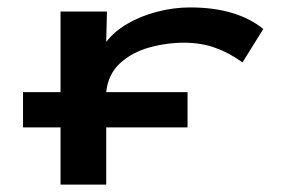

<svg xmlns="http://www.w3.org/2000/svg" viewBox="-20 -496 790 517"><path d="M143 1V-153H42V-248H143V-465H268L266 -383Q287 -411 323 -432Q359 -453 403.5 -464.5Q448 -476 492 -476Q617 -476 689 -418L633 -328Q597 -354 559 -367.5Q521 -381 476 -381Q428 -381 381.5 -368Q335 -355 303 -325.5Q271 -296 266 -248H485V-153H266V1Z"/></svg>

Font: Inconsolata ExtraExpanded
Style: Bold
Weight: 700
Width: 8
Monospace: yes
Designer: Raph Levien, Cyreal, Brenton Simpson
Foundry: Raph Levien, Cyreal, Google
Version: Version 3.100; ttfautohint (v1.8.4.7-5d5b)